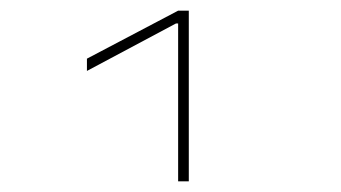

<svg xmlns="http://www.w3.org/2000/svg" viewBox="-20 -750 640 360"><path d="M314 -410V-706H310L143 -617V-640L314 -730H334V-410Z"/></svg>

Font: M PLUS Code Latin Expanded Thin
Style: Regular
Weight: 250
Width: 7
Designer: Coji Morishita
Foundry: UNDERFOREST DESIGN
Version: Version 1.002; ttfautohint (v1.8.3)